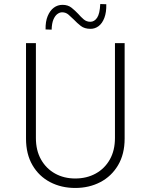

<svg xmlns="http://www.w3.org/2000/svg" viewBox="-20 -924 747 952"><path d="M158 -240Q158 -178 183.5 -133Q209 -88 253 -63.5Q297 -39 353 -39Q410 -39 454.5 -63.5Q499 -88 524.5 -133Q550 -178 550 -240V-710H598V-237Q598 -160 565.5 -105Q533 -50 477.5 -21Q422 8 353 8Q284 8 228.5 -21Q173 -50 141 -105Q109 -160 109 -237V-710H158ZM429 -781Q399 -781 380.5 -795.5Q362 -810 346 -827Q333 -840 319.5 -851.5Q306 -863 288 -863Q276 -863 264.5 -854.5Q253 -846 245 -827.5Q237 -809 236 -777L206 -778Q205 -817 216.5 -844.5Q228 -872 247 -886Q266 -900 290 -900Q317 -900 335 -885.5Q353 -871 368 -855Q381 -840 395 -828Q409 -816 428 -816Q448 -816 461.5 -836Q475 -856 477 -904L507 -903Q508 -863 497.5 -835.5Q487 -808 469 -794.5Q451 -781 429 -781Z"/></svg>

Font: Josefin Sans Thin Light
Style: Regular
Weight: 300
Version: Version 2.000